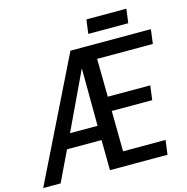

<svg xmlns="http://www.w3.org/2000/svg" viewBox="-165 -1067 1163 1192"><g transform="rotate(-15 416.5 -471.0)"><path d="M753 -852ZM741 -852H484L496 -942H753ZM765 0H395L393 -194H171L78 0H-34L350 -780H867L855 -688H497L500 -444H773L761 -352H501L504 -92H777ZM392 -286 390 -656 215 -286Z"/></g></svg>

Font: Tanohe Sans Medium
Style: Italic
Weight: 500
Designer: Village Type and Design LLC & Cristiano Sobral
Foundry: Cooper Hewitt Smithsonian Design Museum
Version: Version 1.00;September 29, 2021;FontCreator 13.0.0.2655 64-b